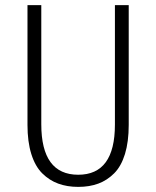

<svg xmlns="http://www.w3.org/2000/svg" viewBox="-20 -720 610 751"><path d="M286 11Q242.5 11 207.8 -1.8Q173 -14.5 145.2 -42Q117.5 -69.5 102.5 -117.5Q87.5 -165.5 87.5 -231.5V-700H141.5V-234Q141.5 -36.5 286 -36.5Q429.5 -36.5 429.5 -232.5V-700H483.5V-231.5Q483.5 -165.5 468.8 -117.5Q454 -69.5 426.5 -42Q399 -14.5 364.5 -1.8Q330 11 286 11Z"/></svg>

Font: League Mono Narrow UltraLight
Style: Regular
Weight: 200
Width: 3
Designer: Tyler Finck
Foundry: The League of Moveable Type / Tyler Finck
Version: Version 2.210